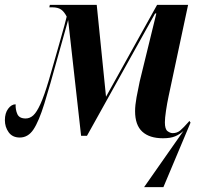

<svg xmlns="http://www.w3.org/2000/svg" viewBox="-20 -556 822 786"><path d="M570 210 731 -20Q716 -6 697 2Q678 10 647 10Q592 10 562.5 -17Q533 -44 533 -101Q533 -125 539 -158Q545 -191 552 -223L620 -501H615L336 0H312L259 -474Q250 -442 240 -406.5Q230 -371 216 -321Q184 -204 161.5 -131.5Q139 -59 117 -26Q95 7 61 7Q31 7 15.5 -14.5Q0 -36 0 -64Q0 -93 13.5 -111Q27 -129 44 -129Q43 -107 51 -89Q59 -71 85 -71Q102 -71 116 -83.5Q130 -96 145.5 -130Q161 -164 180 -228Q188 -255 199.5 -295.5Q211 -336 223 -378Q235 -420 243.5 -451Q252 -482 253 -488Q243 -508 230 -517Q217 -526 194 -526H182L184 -536H376L414 -160L623 -536H750L670 -161Q664 -133 659.5 -102.5Q655 -72 655 -55Q655 -27 666 -19Q677 -11 687 -11Q705 -11 718 -22Q731 -33 753 -58L754 -61V-60L755 -61L760 -54L649 210Z"/></svg>

Font: Noto Serif Display ExtraCondensed
Style: Bold Italic
Weight: 700
Width: 2
Italic angle: -12°
Designer: Monotype Design Team
Foundry: Monotype Imaging Inc.
Version: Version 2.009